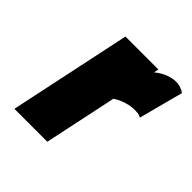

<svg xmlns="http://www.w3.org/2000/svg" viewBox="-144 -629 742 742"><g transform="rotate(45 227.0 -258.0)"><path d="M406 -319 454 -501Q445 -507 433.5 -511.5Q422 -516 407 -516Q386 -516 363.5 -507Q341 -498 321 -481L325 -501H145L39 0H219L282 -298Q294 -306 305.5 -311Q317 -316 328.5 -319.5Q340 -323 351 -324.5Q362 -326 373 -326Q390 -326 398 -322.5Q406 -319 406 -319Z"/></g></svg>

Font: Advent Pro Black
Style: Italic
Weight: 900
Italic angle: -12°
Version: Version 3.000